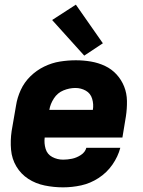

<svg xmlns="http://www.w3.org/2000/svg" viewBox="-20 -797 616 825"><path d="M251 8Q290 8 329 -0.5Q368 -9 403.5 -32Q439 -55 463 -89.5Q487 -124 497 -162H351Q346 -143 327.5 -131Q309 -119 289.5 -115Q270 -111 251 -111Q226 -111 204.5 -122.5Q183 -134 176 -157.5Q169 -181 172 -206H506L521 -297Q526 -330 525.5 -363Q525 -396 513.5 -425Q502 -454 481 -477Q460 -500 431.5 -513.5Q403 -527 371 -532.5Q339 -538 306 -538Q272 -538 237.5 -532.5Q203 -527 170 -511Q137 -495 110.5 -469Q84 -443 69 -410Q54 -377 49 -344L30 -234Q24 -193 27.5 -153.5Q31 -114 50.5 -81.5Q70 -49 101.5 -28.5Q133 -8 172 0Q211 8 251 8ZM192 -325Q196 -350 211.5 -374Q227 -398 252.5 -408.5Q278 -419 304 -419Q328 -419 348.5 -407.5Q369 -396 376 -372.5Q383 -349 379 -325ZM342 -558 422 -611 306 -777 204 -711Z"/></svg>

Font: Iosevka Sparkle Heavy Oblique
Style: Regular
Weight: 900
Italic angle: -9°
Designer: Belleve Invis
Foundry: Belleve Invis
Version: Version 4.5.0; ttfautohint (v1.8.3)